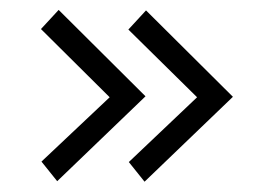

<svg xmlns="http://www.w3.org/2000/svg" viewBox="-20 -549 540 382"><path d="M269.5 -357.4 93.8 -188.5 62.5 -227.5 198.2 -355.5 61.5 -491.2 96.7 -529.3ZM443.4 -356.4 267.6 -187.5 236.3 -226.6 372.1 -355.5 235.4 -490.2 270.5 -528.3Z"/></svg>

Font: Dotum
Style: Regular
Weight: 400
Version: Version 2.21